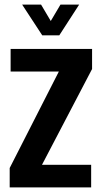

<svg xmlns="http://www.w3.org/2000/svg" viewBox="-20 -812 440 832"><path d="M22 0V-84L235 -502H26V-600H379V-513L162 -98H375V0ZM76 -792H158L200 -721L242 -792H323L237 -659H163Z"/></svg>

Font: Big Shoulders Text ExtraBold
Style: Regular
Weight: 800
Designer: Patric King
Foundry: XO Type Co
Version: Version 1.000; ttfautohint (v1.8.2)